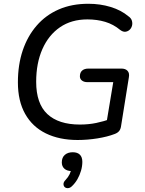

<svg xmlns="http://www.w3.org/2000/svg" viewBox="-20 -734 769 1019"><path d="M392 9Q295 9 223.5 -26Q152 -61 113.5 -129.5Q75 -198 75 -297Q75 -390 100.5 -466Q126 -542 174.5 -598Q223 -654 292 -684Q361 -714 449 -714Q512 -714 567.5 -697Q623 -680 661 -648Q676 -638 680 -624Q684 -610 680.5 -597Q677 -584 667.5 -575.5Q658 -567 645.5 -565.5Q633 -564 618 -575Q582 -605 538.5 -618Q495 -631 444 -631Q359 -631 298.5 -589.5Q238 -548 205 -473.5Q172 -399 172 -300Q172 -184 231.5 -128.5Q291 -73 404 -73Q451 -73 491 -81.5Q531 -90 568 -103L541 -57L581 -298H444Q426 -298 415 -306.5Q404 -315 404 -329Q404 -349 416 -359.5Q428 -370 449 -370H625Q646 -370 657 -358Q668 -346 664 -324L623 -68Q621 -50 613 -39.5Q605 -29 589 -23Q550 -8 497 0.5Q444 9 392 9ZM362 254Q352 264 341 264.5Q330 265 323.5 259Q317 253 317 242.5Q317 232 328 221Q342 206 349.5 190.5Q357 175 359 158L362 174Q336 174 322 161.5Q308 149 308 128Q308 102 324 88Q340 74 366 74Q391 74 404 87Q417 100 417 125Q417 148 410 172Q403 196 391 217Q379 238 362 254Z"/></svg>

Font: Nunito Medium
Style: Italic
Weight: 500
Designer: Vernon Adams
Foundry: Vernon Adams
Version: Version 3.601